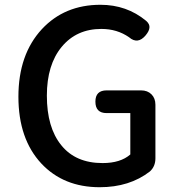

<svg xmlns="http://www.w3.org/2000/svg" viewBox="-20 -770 741 803"><path d="M397 13Q246 13 153 -86Q57 -189 57 -365.5Q57 -542 155 -648Q250 -750 400 -750Q510 -750 591 -683Q607 -669 605 -654Q604 -640 589 -622Q556 -583 520 -614Q470 -649 404 -649Q300 -649 238 -574Q176 -499 176 -370Q176 -237 236 -163Q296 -88 409 -88Q484 -88 525 -124V-297H426Q379 -297 379 -345Q379 -392 426 -392H504H570Q597 -392 613.5 -375.5Q630 -359 630 -332V-108Q630 -74 607 -53Q522 13 397 13Z"/></svg>

Font: GenSenRounded TW M
Style: Regular
Weight: 500
Version: Version 1.501;PS 1;hotconv 16.6.51;makeotf.lib2.5.65220